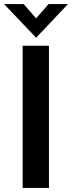

<svg xmlns="http://www.w3.org/2000/svg" viewBox="-44 -921 353 941"><path d="M67 -697H196V0H67ZM-24 -901H72L133 -831L194 -901H289L133 -736Z"/></svg>

Font: Hanken Grotesk
Style: Bold
Weight: 700
Designer: Alfredo Marco Pradil
Foundry: Hanken Design Co.
Version: Version 3.014